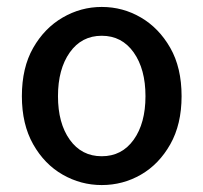

<svg xmlns="http://www.w3.org/2000/svg" viewBox="-20 -521 586 553"><path d="M273 12Q213 12 160.5 -18Q108 -48 75.5 -105.5Q43 -163 43 -244Q43 -326 75.5 -383Q108 -440 160.5 -470.5Q213 -501 273 -501Q334 -501 386 -470.5Q438 -440 470.5 -383Q503 -326 503 -244Q503 -163 470.5 -105.5Q438 -48 386 -18Q334 12 273 12ZM273 -71Q331 -71 365 -118.5Q399 -166 399 -244Q399 -322 365 -370Q331 -418 273 -418Q215 -418 181 -370Q147 -322 147 -244Q147 -166 181 -118.5Q215 -71 273 -71Z"/></svg>

Font: Assistant SemiBold
Style: Regular
Weight: 600
Designer: Hebrew By Ben Nathan, Latin by Paul Hunt
Version: Version 3.000